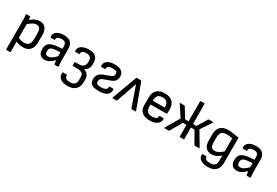

<svg xmlns="http://www.w3.org/2000/svg" viewBox="66 -1820 4543 3154"><g transform="rotate(30 2337.5 -243.0)"><path d="M85 185.1Q75.2 185.1 75.2 174.8V-375Q75.2 -421.9 67.9 -476.1Q67.4 -481.4 70.3 -484.6Q73.2 -487.8 78.1 -487.8H139.2Q148.4 -487.8 149.9 -478Q156.2 -441.4 157.2 -425.8Q203.1 -465.3 241.5 -482.7Q279.8 -500 323.2 -500Q473.1 -500 473.1 -314V-189Q473.1 -91.8 427 -39.8Q380.9 12.2 293.9 12.2Q258.8 12.2 221.9 4.2Q185.1 -3.9 160.2 -18.1V174.8Q160.2 179.2 157.2 182.1Q154.3 185.1 149.9 185.1ZM305.2 -424.8Q272.9 -424.8 241 -408Q209 -391.1 160.2 -349.1V-89.8Q213.9 -63 275.9 -63Q333.5 -63 360.8 -96.7Q388.2 -130.4 388.2 -199.2V-309.1Q388.2 -368.7 367.7 -396.7Q347.2 -424.8 305.2 -424.8Z M703.6 12.2Q645 12.2 614.7 -22.7Q584.5 -57.6 584.5 -125Q584.5 -203.1 631.6 -239.3Q678.7 -275.4 792.5 -285.2L870.6 -292V-333Q870.6 -383.3 850.3 -404.1Q830.1 -424.8 780.8 -424.8Q690.4 -424.8 690.4 -362.8Q690.4 -353 681.6 -353H615.7Q606 -353 604.5 -372.1Q599.6 -429.2 649.2 -464.6Q698.7 -500 783.7 -500Q870.6 -500 913.1 -459.2Q955.6 -418.5 955.6 -335V-121.1Q955.6 -58.1 962.4 -11.2Q963.9 0 952.6 0H894.5Q886.2 0 882.8 -14.2Q877.4 -37.6 874.5 -78.1Q827.1 -30.3 787.1 -9Q747.1 12.2 703.6 12.2ZM669.4 -130.9Q669.4 -63 725.6 -63Q756.3 -63 789.1 -82Q821.8 -101.1 870.6 -149.9V-227.1L790.5 -220.2Q721.7 -214.4 695.6 -195.1Q669.4 -175.8 669.4 -130.9Z M1245.1 196.8Q1155.8 196.8 1106 157.2Q1056.2 117.7 1064.5 57.1Q1065.9 46.4 1068.8 42.7Q1071.8 39.1 1077.1 39.1H1142.1Q1151.4 39.1 1151.4 55.2Q1151.4 86.9 1176.3 105Q1201.2 123 1247.1 123Q1304.2 123 1333.7 96.7Q1363.3 70.3 1363.3 20V-43Q1363.3 -88.9 1333.3 -110.8Q1303.2 -132.8 1241.2 -132.8H1163.1Q1153.3 -132.8 1153.3 -143.1V-195.8Q1153.3 -206.1 1163.1 -206.1H1234.4Q1286.6 -206.1 1317.4 -234.6Q1348.1 -263.2 1348.1 -312V-334Q1348.1 -426.8 1247.1 -426.8Q1204.6 -426.8 1181.4 -411.4Q1158.2 -396 1158.2 -368.2Q1158.2 -353 1149.4 -353H1083.5Q1071.8 -353 1070.3 -371.1Q1064.9 -427.2 1116.9 -463.6Q1168.9 -500 1258.3 -500Q1429.2 -500 1429.2 -349.1V-311Q1429.2 -267.1 1407 -231.9Q1384.8 -196.8 1345.2 -178.2V-176.8Q1396.5 -164.6 1421.9 -129.6Q1447.3 -94.7 1447.3 -44.9V8.8Q1447.3 98.6 1394.5 147.7Q1341.8 196.8 1245.1 196.8Z M1732.9 12.2Q1642.1 12.2 1598.6 -15.4Q1555.2 -43 1554.7 -111.8Q1554.2 -167.5 1579.8 -202.1Q1605.5 -236.8 1662.1 -257.8L1774.9 -299.8Q1810.5 -313 1823.7 -328.9Q1836.9 -344.7 1836.9 -372.1Q1836.9 -401.4 1815.9 -413.6Q1794.9 -425.8 1748 -425.8Q1648.9 -425.8 1648.9 -368.2Q1648.9 -353 1640.1 -353H1573.7Q1564.5 -353 1563 -368.2Q1557.1 -426.8 1606.2 -463.4Q1655.3 -500 1747.1 -500Q1831.5 -500 1876.7 -468Q1921.9 -436 1921.9 -371.1Q1921.9 -319.3 1897.5 -287.4Q1873 -255.4 1815.9 -234.9L1699.7 -192.9Q1666 -180.7 1652.6 -163.1Q1639.2 -145.5 1640.1 -115.2Q1640.6 -83.5 1663.3 -71.8Q1686 -60.1 1736.8 -61Q1844.7 -62.5 1844.7 -126Q1844.7 -141.1 1853 -141.1H1918.9Q1924.8 -141.1 1927 -138.7Q1929.2 -136.2 1929.7 -127Q1933.6 -62 1885.7 -24.9Q1837.9 12.2 1732.9 12.2Z M1993.7 0Q1988.3 0 1986.3 -3.7Q1984.4 -7.3 1986.3 -12.2L2156.2 -474.1Q2159.2 -482.4 2162.8 -485.1Q2166.5 -487.8 2173.3 -487.8H2242.7Q2249.5 -487.8 2252.9 -485.1Q2256.3 -482.4 2259.3 -474.1L2429.7 -12.2Q2431.6 -7.3 2429.7 -3.7Q2427.7 0 2422.4 0H2353.5Q2344.7 0 2342.3 -7.8L2249.5 -276.9Q2246.1 -286.6 2231.4 -327.6Q2216.8 -368.7 2209.5 -391.1H2207.5Q2194.3 -349.6 2167.5 -274.9L2073.2 -7.8Q2070.8 0 2062.5 0Z M2696.3 12.2Q2599.6 12.2 2548.3 -33Q2497.1 -78.1 2497.1 -166V-306.2Q2497.1 -400.4 2548.3 -450.2Q2599.6 -500 2696.3 -500Q2793 -500 2843.5 -451.7Q2894 -403.3 2894 -311V-232.9Q2894 -223.1 2884.3 -223.1H2582V-190.9Q2582 -123.5 2610.1 -93.3Q2638.2 -63 2701.2 -63Q2748.5 -63 2773.7 -78.6Q2798.8 -94.2 2798.8 -124Q2798.8 -128.9 2802.2 -131.8Q2805.7 -134.8 2810.1 -134.8H2875Q2883.3 -134.8 2885.3 -126Q2889.2 -62 2838.1 -24.9Q2787.1 12.2 2696.3 12.2ZM2582 -295.9H2809.1V-301.8Q2809.1 -364.7 2781.5 -394.8Q2753.9 -424.8 2697.3 -424.8Q2582 -424.8 2582 -300.8Z M2978.5 0Q2972.7 0 2970.7 -3.9Q2968.8 -7.8 2971.7 -12.2L3124.5 -271L2988.8 -476.1Q2985.8 -480.5 2987.3 -484.1Q2988.8 -487.8 2994.6 -487.8H3068.8Q3078.1 -487.8 3081.5 -481.9L3195.8 -294.9H3260.7V-672.9Q3260.7 -683.1 3270.5 -683.1H3335.4Q3339.8 -683.1 3342.8 -680.2Q3345.7 -677.2 3345.7 -672.9V-294.9H3410.6L3524.4 -481.9Q3527.8 -487.8 3537.6 -487.8H3611.8Q3617.7 -487.8 3619.1 -484.1Q3620.6 -480.5 3617.7 -476.1L3481.4 -271L3634.8 -12.2Q3637.7 -7.8 3635.5 -3.9Q3633.3 0 3627.4 0H3551.8Q3543 0 3539.6 -5.9L3413.6 -227.1H3345.7V-9.8Q3345.7 0 3335.4 0H3270.5Q3260.7 0 3260.7 -9.8V-227.1H3191.4L3065.4 -5.9Q3062 0 3053.7 0Z M3905.8 196.8Q3819.3 196.8 3768.8 161.4Q3718.3 126 3722.7 71.8Q3724.1 55.2 3734.4 55.2H3800.8Q3809.6 55.2 3809.6 68.8Q3809.6 94.7 3835 108.9Q3860.4 123 3906.7 123Q3967.8 123 3994.6 97.4Q4021.5 71.8 4021.5 14.2V-16.1Q4021.5 -62 4022.5 -85H4021.5Q3978 -47.9 3939 -31Q3899.9 -14.2 3855.5 -14.2Q3704.6 -14.2 3704.6 -200.2V-296.9Q3704.6 -398.4 3753.9 -449.2Q3803.2 -500 3904.8 -500Q3944.8 -500 4008.1 -488.5Q4071.3 -477.1 4106.4 -475.1V8.8Q4106.4 99.6 4054.7 148.2Q4002.9 196.8 3905.8 196.8ZM3873.5 -88.9Q3907.2 -88.9 3940.4 -105.7Q3973.6 -122.6 4021.5 -164.1V-414.1Q3967.8 -424.8 3911.6 -424.8Q3846.7 -424.8 3818.1 -392.8Q3789.6 -360.8 3789.6 -289.1V-205.1Q3789.6 -144.5 3809.8 -116.7Q3830.1 -88.9 3873.5 -88.9Z M4348.1 12.2Q4289.6 12.2 4259.3 -22.7Q4229 -57.6 4229 -125Q4229 -203.1 4276.1 -239.3Q4323.2 -275.4 4437 -285.2L4515.1 -292V-333Q4515.1 -383.3 4494.9 -404.1Q4474.6 -424.8 4425.3 -424.8Q4335 -424.8 4335 -362.8Q4335 -353 4326.2 -353H4260.3Q4250.5 -353 4249 -372.1Q4244.1 -429.2 4293.7 -464.6Q4343.3 -500 4428.2 -500Q4515.1 -500 4557.6 -459.2Q4600.1 -418.5 4600.1 -335V-121.1Q4600.1 -58.1 4606.9 -11.2Q4608.4 0 4597.2 0H4539.1Q4530.8 0 4527.3 -14.2Q4522 -37.6 4519 -78.1Q4471.7 -30.3 4431.6 -9Q4391.6 12.2 4348.1 12.2ZM4314 -130.9Q4314 -63 4370.1 -63Q4400.9 -63 4433.6 -82Q4466.3 -101.1 4515.1 -149.9V-227.1L4435.1 -220.2Q4366.2 -214.4 4340.1 -195.1Q4314 -175.8 4314 -130.9Z"/></g></svg>

Font: Sofia Sans
Style: Regular
Weight: 400
Designer: Botio Nikoltchev, Ani Petrova
Foundry: lettersoup
Version: Version 4.100